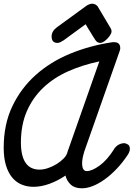

<svg xmlns="http://www.w3.org/2000/svg" viewBox="-45 -969 722 1038"><path d="M572 -164Q594 -195 629 -195Q642 -192 649.5 -185.5Q657 -179 657 -163Q657 -151 647 -134Q618 -90 585.5 -56Q553 -22 520 1.5Q487 25 456 37Q425 49 398 49Q359 49 337.5 29Q316 9 309 -20Q268 8 223 24.5Q178 41 136 41Q102 41 72.5 29Q43 17 21.5 -8.5Q0 -34 -12.5 -74Q-25 -114 -25 -171Q-25 -296 21.5 -394Q68 -492 148 -563.5Q228 -635 335 -679Q442 -723 564 -741H572Q605 -741 605 -709Q605 -706 605 -704.5Q605 -703 603 -698V-696L410 -148V-147Q404 -128 401.5 -113Q399 -98 399 -87Q399 -44 424 -44Q452 -44 493 -73.5Q534 -103 572 -163ZM318 -140Q318 -141 318.5 -142Q319 -143 319 -145Q320 -147 320 -148L492 -637Q401 -618 323.5 -583.5Q246 -549 189 -495Q132 -441 100 -367.5Q68 -294 68 -197Q69 -52 169 -52Q191 -52 215.5 -60.5Q240 -69 261 -82Q282 -95 297.5 -110.5Q313 -126 318 -141ZM299 -751Q290 -745 281.5 -741Q273 -737 266 -737Q234 -737 234 -772Q234 -800 262 -821L424 -939Q441 -949 454 -949Q469 -949 482 -936L554 -815Q557 -809 557.5 -804.5Q558 -800 558 -798Q558 -791 551.5 -780.5Q545 -770 536 -760.5Q527 -751 516.5 -744Q506 -737 498 -737Q479 -737 469 -755Q461 -767 455 -777Q449 -787 443.5 -796Q438 -805 431.5 -815Q425 -825 418 -838Z"/></svg>

Font: Discipuli Britannica Bold
Style: Regular
Weight: 700
Designer: Peter Wiegel
Foundry: Peter Wiegel
Version: Version 0.001 2009